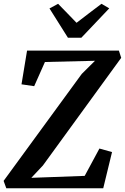

<svg xmlns="http://www.w3.org/2000/svg" viewBox="-32 -1016 674 1036"><path d="M2 0 -12.5 -40 409 -617 480.5 -688 210.5 -681.5 152.5 -551 84 -561 114 -743H609.5L622 -704L199.5 -123L137 -56.5L425 -67L504.5 -214.5L572.5 -195.5L525 0ZM334.5 -812.5 235 -970.5 281.5 -995.5Q306.5 -970 331.2 -944.5Q356 -919 381 -893Q414.5 -919 448.2 -944.5Q482 -970 515.5 -995.5L557.5 -971L407 -812.5Z"/></svg>

Font: Merriweather SemiBold
Style: Italic
Weight: 600
Italic angle: -7.8°
Version: Version 2.101